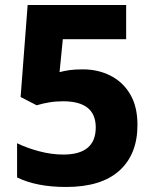

<svg xmlns="http://www.w3.org/2000/svg" viewBox="-20 -734 612 764"><path d="M310 -458Q370 -458 419.5 -433Q469 -408 498 -359Q527 -310 527 -237Q527 -120 455 -55Q383 10 243 10Q125 10 48 -28V-164Q87 -145 136 -132Q185 -119 232 -119Q361 -119 361 -227Q361 -331 231 -331Q202 -331 175 -326.5Q148 -322 126 -315L62 -348L90 -714H482V-578H230L217 -447Q236 -452 257 -455Q278 -458 310 -458Z"/></svg>

Font: Noto Sans Sinhala ExtraBold
Style: Regular
Weight: 800
Designer: Jelle Bosma - Monotype Design Team
Foundry: Monotype Imaging Inc.
Version: Version 2.006; ttfautohint (v1.8.4.7-5d5b)